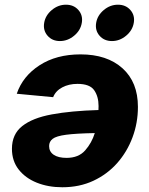

<svg xmlns="http://www.w3.org/2000/svg" viewBox="-20 -789 636 817"><path d="M322.8 -557.6Q435.5 -557.6 501.2 -498.5Q566.9 -439.5 566.9 -334Q566.9 -266.1 543.9 -204.6Q521 -143.1 478.8 -95.2Q436.5 -47.4 377.4 -19.8Q318.4 7.8 245.1 7.8Q185.1 7.8 136.5 -11.7Q87.9 -31.2 59.3 -67.9Q30.8 -104.5 30.8 -155.8Q30.8 -217.8 74.5 -252.4Q118.2 -287.1 200.4 -302.2Q282.7 -317.4 398.9 -320.8Q399.4 -329.6 399.4 -337.9Q399.4 -378.4 380.6 -405.3Q361.8 -432.1 309.6 -432.1Q272.9 -432.1 244.9 -417.2Q216.8 -402.3 206.1 -375.5L51.3 -390.1Q76.7 -464.8 148.2 -511.2Q219.7 -557.6 322.8 -557.6ZM383.3 -222.7Q303.2 -221.2 261.2 -215.6Q219.2 -210 204.1 -198.2Q189 -186.5 189 -167.5Q189 -143.6 208.5 -130.4Q228 -117.2 263.2 -117.2Q314.5 -117.2 342.5 -149.2Q370.6 -181.2 383.3 -222.7ZM234.9 -614.3Q202.1 -614.3 182.4 -637Q162.6 -659.7 168 -691.9Q173.3 -723.6 200.4 -746.3Q227.5 -769 260.7 -769Q293.9 -769 313.7 -746.3Q333.5 -723.6 328.1 -691.9Q322.8 -659.7 295.4 -637Q268.1 -614.3 234.9 -614.3ZM456.5 -614.3Q423.3 -614.3 403.6 -637Q383.8 -659.7 389.2 -691.9Q394.5 -723.6 421.6 -746.3Q448.7 -769 481.9 -769Q515.1 -769 534.9 -746.3Q554.7 -723.6 549.3 -691.9Q543.9 -659.7 516.6 -637Q489.3 -614.3 456.5 -614.3Z"/></svg>

Font: Inter Extra Bold
Style: Italic
Weight: 800
Italic angle: -9.39999°
Designer: Rasmus Andersson
Foundry: rsms
Version: Version 4.000;git-3c8e0fc